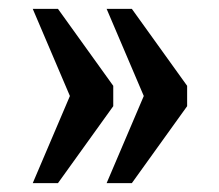

<svg xmlns="http://www.w3.org/2000/svg" viewBox="-20 -487 496 434"><path d="M221 -73 305 -270 221 -467H278L403 -293V-247L278 -73ZM54 -73 138 -270 54 -467H111L236 -293V-247L111 -73Z"/></svg>

Font: Noto Serif Hebrew ExtraCondensed
Style: Bold
Weight: 700
Width: 2
Designer: Monotype Design Team
Foundry: Monotype Imaging Inc.
Version: Version 2.004; ttfautohint (v1.8.4.7-5d5b)